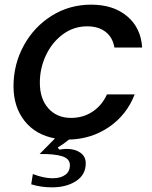

<svg xmlns="http://www.w3.org/2000/svg" viewBox="-20 -588 651 824"><path d="M439 -183H558Q524 -95 448 -43Q372 9 276 11Q256 28 228 45L234 54Q254 51 267 51Q301 51 324.5 67Q348 83 348 113Q348 162 306.5 189Q265 216 204 216Q156 216 114 203L121 159Q168 177 206 177Q240 177 260 162.5Q280 148 280 121Q280 93 246.5 82.5Q213 72 150 73L216 6Q133 -9 85.5 -69Q38 -129 38 -218Q38 -312 82 -392.5Q126 -473 202 -520.5Q278 -568 371 -568Q467 -568 526 -518Q585 -468 590 -384H471Q464 -427 433.5 -451Q403 -475 354 -475Q296 -475 249.5 -440.5Q203 -406 177 -350.5Q151 -295 151 -233Q151 -164 187.5 -123Q224 -82 285 -82Q337 -82 377.5 -109Q418 -136 439 -183Z"/></svg>

Font: Open Sauce One Medium Italic
Style: Regular
Weight: 500
Italic angle: -10°
Designer: Alfredo Marco Pradil
Foundry: Creative Sauce Fz LLC
Version: Version 1.477